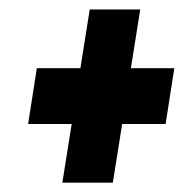

<svg xmlns="http://www.w3.org/2000/svg" viewBox="-20 -521 413 405"><path d="M111.5 -135.7 131.2 -259.4H39.3L57.7 -377.1H149.6L169.3 -501.1H275.8L256.1 -377.1H347.7L329.3 -259.4H237.7L218 -135.7Z"/></svg>

Font: Georama ExtraCondensed Thin
Style: Italic
Weight: 100
Width: 2
Italic angle: -9°
Designer: Jean-Baptiste Levee
Foundry: Production Type
Version: Version 1.001